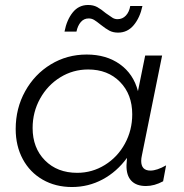

<svg xmlns="http://www.w3.org/2000/svg" viewBox="-20 -747 739 771"><path d="M454 -616Q434 -616 419 -624Q404 -632 384 -648Q368 -661 358 -667Q348 -673 336 -673Q317 -673 304.5 -658.5Q292 -644 287 -620H239Q248 -667 272 -697Q296 -727 334 -727Q355 -727 370.5 -718.5Q386 -710 405 -694Q423 -681 432 -675.5Q441 -670 452 -670Q472 -670 485.5 -684.5Q499 -699 503 -723H552Q542 -676 517 -646Q492 -616 454 -616ZM43 -229Q43 -312 81 -380.5Q119 -449 184 -488.5Q249 -528 328 -528Q407 -528 461.5 -489Q516 -450 534 -381L563 -524H631L550 -124Q547 -111 547 -101Q547 -62 584 -62Q610 -62 647 -83L635 -19Q600 0 566 0Q527 0 507 -21.5Q487 -43 488 -84L490 -113Q449 -57 392 -26.5Q335 4 269 4Q203 4 151.5 -25.5Q100 -55 71.5 -108Q43 -161 43 -229ZM511 -288Q511 -368 462 -418Q413 -468 334 -468Q273 -468 222 -436.5Q171 -405 141 -351Q111 -297 111 -233Q111 -153 160.5 -103Q210 -53 290 -53Q350 -53 401 -84.5Q452 -116 481.5 -170Q511 -224 511 -288Z"/></svg>

Font: TypoPRO Montserrat Alternates
Style: Italic
Weight: 300
Italic angle: -11.3°
Designer: Julieta Ulanovsky
Foundry: Julieta Ulanovsky
Version: Version 6.001